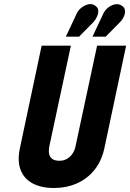

<svg xmlns="http://www.w3.org/2000/svg" viewBox="-20 -928 650 959"><path d="M446 -817Q458 -830 465 -846Q472 -862 470.5 -877Q469 -892 453 -901Q438 -911 419.5 -906Q401 -901 386 -889Q371 -877 364 -862L309 -745H375ZM579 -817Q592 -830 599 -846Q606 -862 604 -877Q602 -892 586 -901Q571 -910 553 -906Q535 -902 520 -890Q505 -878 497 -862L442 -745H508ZM501 -186 610 -700H465L358 -201Q354 -178 342.5 -161Q331 -144 314.5 -134.5Q298 -125 277 -125Q255 -125 242 -133.5Q229 -142 225.5 -159Q222 -176 227 -200L334 -700H188L79 -186Q66 -122 83.5 -78Q101 -34 144 -11.5Q187 11 249 11Q312 11 364 -12Q416 -35 451.5 -79Q487 -123 501 -186Z"/></svg>

Font: Advent Pro ExtraBold
Style: Italic
Weight: 800
Italic angle: -12°
Version: Version 3.000